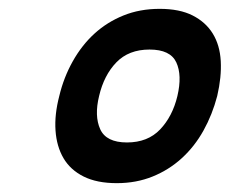

<svg xmlns="http://www.w3.org/2000/svg" viewBox="-20 -839 519 434"><path d="M471 -622Q460 -580 440 -544Q420 -508 391 -481.5Q362 -455 325 -440Q288 -425 244 -425Q199 -425 169 -440Q139 -455 123.5 -481.5Q108 -508 105.5 -544Q103 -580 114 -622Q124 -664 144.5 -700.5Q165 -737 193.5 -763Q222 -789 259 -804Q296 -819 341 -819Q386 -819 415.5 -804Q445 -789 461 -763Q477 -737 479 -701Q481 -665 471 -622ZM381 -622Q392 -669 378.5 -698Q365 -727 318 -727Q271 -727 243 -698Q215 -669 204 -622Q193 -577 206.5 -547Q220 -517 267 -517Q314 -517 342 -546.5Q370 -576 381 -622Z"/></svg>

Font: TypoPRO Sinkin Sans
Style: 600 SemiBold Italic
Weight: 600
Italic angle: -112°
Designer: Keith Bates
Foundry: K-Type
Version: Sinkin Sans (version 1.0)  by Keith Bates   •   © 2014   www